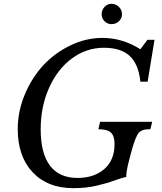

<svg xmlns="http://www.w3.org/2000/svg" viewBox="-20 -979 849 1009"><path d="M387.2 -43.9Q474.1 -43.9 528.1 -90.6Q582 -137.2 582 -222.2Q582 -263.7 563.5 -281.7Q544.9 -299.8 497.1 -299.8L505.9 -338.9H779.8L770 -299.8Q750.5 -299.8 740 -297.9Q729.5 -295.9 718.8 -289.3Q708 -282.7 700.2 -267.3Q692.4 -252 684.3 -228.5Q676.3 -205.1 666 -166Q664.6 -159.2 660.2 -143.3Q655.8 -127.4 653.8 -118.7Q651.9 -109.9 648.9 -96.4Q646 -83 644.8 -71.5Q643.6 -60.1 643.1 -48.8Q623.5 -45.9 581.1 -30.3Q538.6 -14.6 484.4 -2.4Q430.2 9.8 365.2 9.8Q230 9.8 151.6 -73.7Q73.2 -157.2 73.2 -300.8Q73.2 -393.6 110.1 -481.9Q147 -570.3 207.3 -635.5Q267.6 -700.7 349.6 -740.2Q431.6 -779.8 518.1 -779.8Q623.5 -779.8 717.8 -720.2L754.9 -770H792L755.9 -549.8H717.8Q708 -641.6 661.9 -684.8Q615.7 -728 525.9 -728Q433.6 -728 357.4 -671.4Q281.2 -614.7 237.5 -516.4Q193.8 -418 193.8 -299.8Q193.8 -172.9 242.7 -108.4Q291.5 -43.9 387.2 -43.9ZM514.2 -903.8Q514.2 -926.8 529.5 -942.9Q544.9 -959 565.9 -959Q588.9 -959 605 -942.9Q621.1 -926.8 621.1 -903.8Q621.1 -882.8 605 -867.4Q588.9 -852.1 565.9 -852.1Q544.9 -852.1 529.5 -867.4Q514.2 -882.8 514.2 -903.8Z"/></svg>

Font: Libre Baskerville
Style: Italic
Weight: 400
Designer: Pablo Impallari, Rodrigo Fuenzalida
Foundry: Pablo Impallari, Rodrigo Fuenzalida
Version: Version 1.000